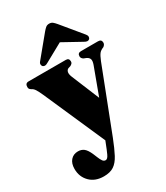

<svg xmlns="http://www.w3.org/2000/svg" viewBox="-224 -772 959 1109"><g transform="rotate(-30 256.0 -217.0)"><path d="M234.5 81 239.5 68.5 60 -339Q48.5 -365 39 -380.2Q29.5 -395.5 17 -401Q8 -406.5 5.5 -411.2Q3 -416 3 -423.5Q3 -448 26 -448H274Q295.5 -448 295.5 -426Q295.5 -417.5 291.2 -413Q287 -408.5 279.5 -404L263.5 -399Q252.5 -394 249.5 -381Q246.5 -368 255.5 -346L331.5 -162L398.5 -343Q406.5 -365.5 402.5 -378Q398.5 -390.5 382.5 -398L367 -404Q352.5 -412.5 352.5 -426Q352.5 -448 375.5 -448H488.5Q512 -448 512 -426Q512 -413.5 499 -403.5Q478.5 -395.5 468.8 -383.5Q459 -371.5 446 -339.5L284.5 77.5Q261 137.5 241.5 174.2Q222 211 196.5 228Q171 245 129 245Q71.5 245 37 210.2Q2.5 175.5 2.5 123Q2.5 86.5 21 65.5Q39.5 44.5 70 44.5Q93 44.5 109 57.2Q125 70 139.5 103.5L150.5 130Q157.5 147.5 165 158.2Q172.5 169 184.5 169Q197 169 208 145.2Q219 121.5 234.5 81ZM450.5 -484.5Q438.5 -473 416.5 -486.5L295 -553.5L173.5 -486.5Q152 -473 139.5 -484.5Q135 -489 134.2 -497.8Q133.5 -506.5 142 -516L252.5 -650Q263 -662.5 272 -670Q281 -677.5 295 -677.5Q309 -677.5 318 -670Q327 -662.5 337.5 -650L448 -516Q456 -506.5 455.5 -497.8Q455 -489 450.5 -484.5Z"/></g></svg>

Font: Fraunces 144pt Soft Black
Style: Regular
Weight: 900
Version: Version 1.000;[b76b70a41]